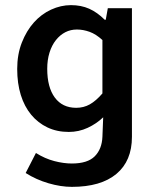

<svg xmlns="http://www.w3.org/2000/svg" viewBox="-20 -523 611 748"><path d="M260 205Q217 205 169 191Q121 177 80 151L120 73Q155 95 191.5 104.5Q228 114 260 114Q321 114 349 86Q377 58 379 10L382 -66Q356 -41 321.5 -25Q287 -9 248 -9Q202 -9 165 -26.5Q128 -44 101.5 -76Q75 -108 61 -153Q47 -198 47 -254.5Q47 -311 65 -357Q83 -403 112 -435.5Q141 -468 179 -485.5Q217 -503 256.5 -503Q296 -503 327.5 -489Q359 -475 388 -446H392L400 -491H494V10Q494 104 433.5 154.5Q373 205 260 205ZM277 -103Q306 -103 330 -116.5Q354 -130 379 -159V-367Q354 -390 329 -399Q304 -408 279.5 -408Q255 -408 234.5 -397.5Q214 -387 198 -367Q182 -347 173 -318.5Q164 -290 164 -255Q164 -183 193.5 -143Q223 -103 277 -103Z"/></svg>

Font: Giro Semibold
Style: Regular
Weight: 600
Designer: Paul D. Hunt
Foundry: Adobe Systems Incorporated
Version: Version 1.000;PS 1.0;hotconv 1.0.88;makeotf.lib2.5.647800